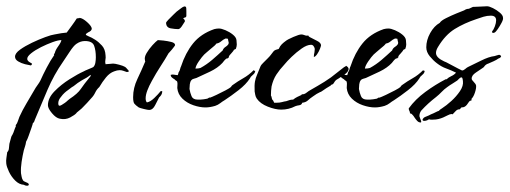

<svg xmlns="http://www.w3.org/2000/svg" viewBox="-54 -336 1627 613"><path d="M32 257Q27 257 22 254Q7 253 -5.5 240.5Q-18 228 -25.5 212Q-33 196 -34 186Q-35 177 -33.5 168Q-32 159 -31 150Q-26 145 -25.5 137.5Q-25 130 -24 123Q-19 104 -18 101Q-17 98 -14.5 94.5Q-12 91 -6 73L-5 71Q-5 69 -3 67L-4 64Q1 58 3 51Q5 44 8 37Q13 26 18.5 15.5Q24 5 30 -5Q38 -18 45 -30.5Q52 -43 60 -56Q64 -62 68 -67.5Q72 -73 75 -79Q83 -97 95 -120Q107 -143 119 -160L118 -162L121 -167Q123 -176 132 -188.5Q141 -201 142 -208Q132 -208 114 -201.5Q96 -195 77 -185.5Q58 -176 45 -165.5Q32 -155 33 -147Q34 -142 39 -138.5Q44 -135 48 -133V-130Q47 -130 46 -129L47 -128Q46 -128 46 -129Q46 -129 46 -129Q46 -129 46 -129L45 -127Q38 -128 26 -131Q14 -134 4 -140Q-6 -146 -6 -155Q-6 -166 10 -177.5Q26 -189 48 -199.5Q70 -210 90.5 -217.5Q111 -225 120 -226L142 -230L159 -232Q167 -243 175.5 -254.5Q184 -266 191 -277H193L194 -278H199L200 -279Q210 -278 224 -265.5Q238 -253 239 -245Q239 -241 236 -238Q233 -235 228 -233L225 -231Q220 -228 220 -226Q220 -224 223 -223Q226 -222 229 -220Q234 -218 239 -215.5Q244 -213 250 -209Q261 -202 271.5 -190.5Q282 -179 283 -159Q284 -152 282.5 -145Q281 -138 283 -131Q288 -131 296 -132Q304 -133 307 -133Q313 -133 326 -129.5Q339 -126 344 -123Q348 -121 350.5 -117.5Q353 -114 356 -112L357 -107L351 -106Q345 -108 339.5 -110Q334 -112 328 -112Q324 -112 319.5 -111Q315 -110 310 -108Q296 -103 284.5 -89Q273 -75 263 -58Q255 -51 250 -40.5Q245 -30 237 -22Q231 -15 224 -7.5Q217 0 211 6Q210 7 209 8Q208 9 206 11L200 16Q197 19 194 21Q191 23 190 25Q185 31 170 39Q155 47 137 43Q125 41 112 25.5Q99 10 99 0Q99 -23 120 -44.5Q141 -66 168 -83Q195 -100 213 -108Q216 -110 229.5 -115.5Q243 -121 244 -122Q249 -127 250.5 -136Q252 -145 252 -153Q252 -175 246.5 -190Q241 -205 217 -205Q203 -205 190 -196Q181 -190 168 -170Q155 -150 148 -140Q118 -97 97.5 -49Q77 -1 57 47Q55 55 51 57Q51 59 46.5 72Q42 85 37.5 97.5Q33 110 31 113L30 115Q29 116 29 118Q28 125 26 131Q24 137 22 144Q18 161 15 180.5Q12 200 13 217Q14 222 15 228Q16 234 19 239Q21 243 29.5 246Q38 249 38 253Q38 257 32 257ZM143 -1Q148 -4 153 -7.5Q158 -11 162 -15L168 -20Q194 -37 204 -52Q214 -67 233 -90Q237 -94 235 -97Q229 -92 222.5 -88Q216 -84 208 -80Q201 -76 194 -71Q187 -66 181 -61Q178 -60 164 -49Q158 -45 152 -39.5Q146 -34 141 -27Q132 -17 132 -6Q132 6 143 -1Z M515 -243Q505 -243 491 -245.5Q477 -248 476 -263Q476 -265 483.5 -273Q491 -281 499.5 -289Q508 -297 510 -299Q513 -301 524.5 -310Q536 -319 540 -313Q541 -312 541 -299V-285Q541 -283 539 -281Q538 -281 534.5 -279.5Q531 -278 531 -277L532 -276Q534 -275 535.5 -272Q537 -269 536 -267Q532 -260 526 -251.5Q520 -243 515 -243ZM422 15Q418 15 405.5 12Q393 9 389 7Q379 0 375 -5Q371 -10 371 -26Q371 -55 384.5 -83.5Q398 -112 409 -138Q411 -140 409 -141V-143Q406 -153 414 -166.5Q422 -180 433 -192Q444 -204 450 -208Q455 -208 468 -206.5Q481 -205 493 -202Q505 -199 505 -192Q505 -191 502 -187Q499 -183 495 -178L487 -169Q483 -165 483 -164Q474 -148 459 -125Q444 -102 431 -78Q422 -62 416.5 -47.5Q411 -33 411 -22Q411 -13 415 -9Q426 -11 438.5 -23Q451 -35 459 -45H464Q464 -35 457 -28L454 -25Q449 -16 441.5 -0.5Q434 15 422 15Z M602 7Q584 7 563.5 0Q543 -7 528.5 -21Q514 -35 512 -55Q512 -60 512.5 -65Q513 -70 512 -74Q512 -77 506 -80L503 -83Q499 -85 495 -88.5Q491 -92 491 -97Q494 -98 496 -98Q501 -98 505.5 -97Q510 -96 514 -96Q513 -96 515 -100Q515 -102 516 -104.5Q517 -107 518 -108Q519 -108 521 -115.5Q523 -123 524 -124Q538 -167 562.5 -197.5Q587 -228 630 -243Q634 -244 637.5 -244.5Q641 -245 645 -245Q653 -245 666 -239.5Q679 -234 689.5 -225.5Q700 -217 701 -208Q701 -204 701.5 -201Q702 -198 702 -194Q702 -188 699 -180L693 -177Q691 -173 689 -171L683 -164Q675 -156 677 -153L675 -152Q675 -152 675 -151Q675 -151 675 -151Q675 -151 675 -151Q675 -151 674 -151L675 -152L674 -151V-150L669 -149Q665 -146 662 -142.5Q659 -139 656 -135Q641 -119 617 -107.5Q593 -96 573 -87Q570 -86 564.5 -84.5Q559 -83 557 -80Q553 -75 552 -67Q551 -59 551 -52Q553 -40 557.5 -29Q562 -18 577 -18H586Q591 -18 596.5 -19Q602 -20 608 -21L615 -25L616 -24Q622 -26 637 -33Q652 -40 666 -47.5Q680 -55 683 -58L684 -59L685 -61L688 -64Q706 -77 723 -86.5Q740 -96 756 -112L758 -110H761Q760 -103 756 -99.5Q752 -96 747 -91L744 -86Q732 -67 707.5 -48Q683 -29 663 -16Q656 -12 649 -6.5Q642 -1 633 2Q616 7 602 7ZM570 -117Q576 -117 578.5 -117.5Q581 -118 586 -119Q606 -130 623.5 -145Q641 -160 657 -175Q659 -182 667 -187L671 -190Q673 -192 674.5 -194Q676 -196 676 -198Q677 -199 675 -205L674 -210V-212Q671 -213 666 -213Q659 -210 652 -204Q645 -198 637 -197Q633 -191 620 -181Q613 -175 606.5 -169.5Q600 -164 598 -162Q591 -155 581 -140.5Q571 -126 570 -117Z M844 14Q825 14 801 4.5Q777 -5 766 -21Q762 -27 761 -33Q760 -39 759 -44Q758 -64 760 -75.5Q762 -87 767 -98Q772 -109 778 -125Q779 -128 786 -135Q793 -142 800.5 -149.5Q808 -157 810 -160Q815 -166 818.5 -171Q822 -176 830 -178Q832 -179 833.5 -179Q835 -179 836 -180Q840 -189 845.5 -194.5Q851 -200 858 -205Q864 -210 882.5 -218Q901 -226 908 -226Q913 -226 917.5 -224Q922 -222 927 -222L930 -223Q931 -219 938 -216Q945 -212 957.5 -206Q970 -200 971 -192Q971 -189 967.5 -180Q964 -171 958.5 -163Q953 -155 948 -154Q948 -159 948.5 -162Q949 -165 950 -169Q950 -172 950.5 -174.5Q951 -177 951 -180Q950 -185 947 -189Q944 -193 939 -193Q926 -193 909 -181Q892 -169 877 -154.5Q862 -140 854 -130Q839 -114 828.5 -98Q818 -82 813 -60Q812 -53 811.5 -46Q811 -39 811 -31Q813 -28 813.5 -24Q814 -20 816 -17Q818 -16 818.5 -14Q819 -12 820 -11L821 -9V-8H829Q839 -8 846 -10Q853 -12 860 -13Q865 -15 870.5 -16.5Q876 -18 882 -18Q888 -23 895 -26.5Q902 -30 909 -33V-35Q917 -34 924.5 -40Q932 -46 938 -49Q961 -62 982 -75Q1003 -88 1022 -104Q1025 -106 1036 -115Q1047 -124 1049 -124Q1049 -124 1051 -126Q1059 -121 1059 -116Q1059 -110 1053 -104Q1047 -98 1042 -95Q1038 -93 1034.5 -90.5Q1031 -88 1028 -86Q1024 -84 1020.5 -81.5Q1017 -79 1015 -76Q1013 -72 1010.5 -69Q1008 -66 1003 -65L1002 -63Q995 -59 988 -54.5Q981 -50 974 -45Q970 -42 968 -42Q957 -37 945 -28Q936 -22 929 -15.5Q922 -9 911 -8Q909 -1 901.5 0Q894 1 889 3Q868 14 844 14Z M1143 7Q1125 7 1104.5 0Q1084 -7 1069.5 -21Q1055 -35 1053 -55Q1053 -60 1053.5 -65Q1054 -70 1053 -74Q1053 -77 1047 -80L1044 -83Q1040 -85 1036 -88.5Q1032 -92 1032 -97Q1035 -98 1037 -98Q1042 -98 1046.5 -97Q1051 -96 1055 -96Q1054 -96 1056 -100Q1056 -102 1057 -104.5Q1058 -107 1059 -108Q1060 -108 1062 -115.5Q1064 -123 1065 -124Q1079 -167 1103.5 -197.5Q1128 -228 1171 -243Q1175 -244 1178.5 -244.5Q1182 -245 1186 -245Q1194 -245 1207 -239.5Q1220 -234 1230.5 -225.5Q1241 -217 1242 -208Q1242 -204 1242.5 -201Q1243 -198 1243 -194Q1243 -188 1240 -180L1234 -177Q1232 -173 1230 -171L1224 -164Q1216 -156 1218 -153L1216 -152Q1216 -152 1216 -151Q1216 -151 1216 -151Q1216 -151 1216 -151Q1216 -151 1215 -151L1216 -152L1215 -151V-150L1210 -149Q1206 -146 1203 -142.5Q1200 -139 1197 -135Q1182 -119 1158 -107.5Q1134 -96 1114 -87Q1111 -86 1105.5 -84.5Q1100 -83 1098 -80Q1094 -75 1093 -67Q1092 -59 1092 -52Q1094 -40 1098.5 -29Q1103 -18 1118 -18H1127Q1132 -18 1137.5 -19Q1143 -20 1149 -21L1156 -25L1157 -24Q1163 -26 1178 -33Q1193 -40 1207 -47.5Q1221 -55 1224 -58L1225 -59L1226 -61L1229 -64Q1247 -77 1264 -86.5Q1281 -96 1297 -112L1299 -110H1302Q1301 -103 1297 -99.5Q1293 -96 1288 -91L1285 -86Q1273 -67 1248.5 -48Q1224 -29 1204 -16Q1197 -12 1190 -6.5Q1183 -1 1174 2Q1157 7 1143 7ZM1111 -117Q1117 -117 1119.5 -117.5Q1122 -118 1127 -119Q1147 -130 1164.5 -145Q1182 -160 1198 -175Q1200 -182 1208 -187L1212 -190Q1214 -192 1215.5 -194Q1217 -196 1217 -198Q1218 -199 1216 -205L1215 -210V-212Q1212 -213 1207 -213Q1200 -210 1193 -204Q1186 -198 1178 -197Q1174 -191 1161 -181Q1154 -175 1147.5 -169.5Q1141 -164 1139 -162Q1132 -155 1122 -140.5Q1112 -126 1111 -117Z M1289 55Q1283 55 1278.5 50.5Q1274 46 1270 40L1266 34Q1264 32 1261.5 29Q1259 26 1255 26Q1255 21 1253 18Q1251 15 1251 10Q1272 -19 1304 -42.5Q1336 -66 1369 -83H1372Q1378 -89 1387 -93Q1396 -97 1402 -104Q1386 -112 1370.5 -117.5Q1355 -123 1341 -134Q1329 -143 1318 -156.5Q1307 -170 1307 -185Q1307 -208 1319.5 -230.5Q1332 -253 1350 -263Q1354 -270 1370 -278Q1386 -286 1403 -293Q1420 -300 1428 -303Q1435 -308 1443 -308L1456 -314H1457Q1467 -314 1480 -315Q1493 -316 1501 -316Q1508 -316 1520 -310Q1532 -304 1542 -295.5Q1552 -287 1552 -279Q1553 -274 1547.5 -263.5Q1542 -253 1535.5 -243.5Q1529 -234 1525 -232L1522 -231H1518L1517 -236Q1522 -241 1526 -252Q1530 -263 1530 -271Q1530 -286 1513 -286Q1501 -286 1489.5 -282.5Q1478 -279 1467 -275Q1428 -262 1398 -243.5Q1368 -225 1345 -187Q1338 -176 1338 -167Q1338 -152 1364 -140Q1368 -139 1381.5 -131.5Q1395 -124 1408 -117.5Q1421 -111 1421 -111Q1426 -111 1431 -115.5Q1436 -120 1440 -122Q1457 -130 1482 -142.5Q1507 -155 1525 -157Q1528 -158 1531.5 -159Q1535 -160 1539 -161Q1544 -161 1546 -156Q1544 -151 1537 -149Q1532 -145 1522 -140.5Q1512 -136 1505 -133Q1498 -131 1493 -125Q1492 -122 1487 -119Q1480 -114 1465.5 -104.5Q1451 -95 1452 -84Q1452 -81 1458.5 -74.5Q1465 -68 1466 -63Q1467 -55 1462.5 -41Q1458 -27 1451 -20L1452 -16Q1445 -14 1443 -10.5Q1441 -7 1437 -2Q1434 2 1430 4.5Q1426 7 1419 7L1414 13H1413Q1406 13 1401 18.5Q1396 24 1391 29L1388 28Q1383 28 1374.5 32.5Q1366 37 1361 39Q1354 42 1346 44Q1338 46 1328 46Q1325 46 1322 46Q1319 46 1316 45Q1315 46 1313 46L1310 48Q1304 50 1301 50Q1295 50 1295 46Q1296 43 1299 40Q1301 38 1308 35.5Q1315 33 1322 29Q1330 26 1336.5 22.5Q1343 19 1347 18Q1348 17 1349 16Q1350 15 1351 14L1357 10Q1371 1 1387 -13.5Q1403 -28 1414.5 -45Q1426 -62 1424 -77Q1424 -79 1423 -84Q1422 -89 1419 -89Q1416 -89 1412 -85Q1408 -81 1406 -79Q1399 -74 1390.5 -69Q1382 -64 1374 -58Q1364 -51 1356 -42.5Q1348 -34 1338 -26Q1325 -16 1313.5 -5.5Q1302 5 1291 17Q1285 25 1285 35Q1286 39 1288 43.5Q1290 48 1291 53L1290 55Z"/></svg>

Font: Qwitcher Grypen
Style: Bold
Weight: 700
Designer: Robert E. Leuschke
Foundry: Robert E. Leuschke
Version: Version 1.100; ttfautohint (v1.8.3)